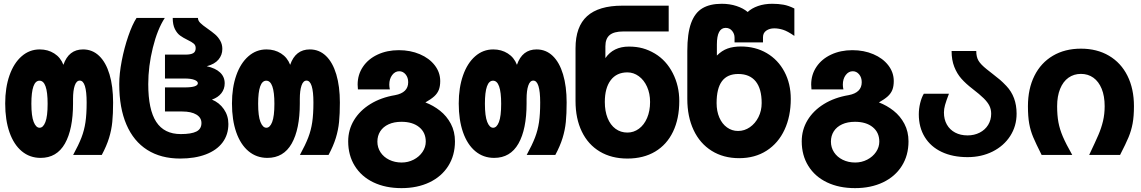

<svg xmlns="http://www.w3.org/2000/svg" viewBox="-20 -820 6040 1016"><path d="M7.5 -272.5Q7.5 -356 30.2 -421Q53 -486 94.5 -522.2Q136 -558.5 190 -558.5Q233.5 -558.5 267 -537.2Q300.5 -516 315.5 -477Q343.5 -558.5 419.5 -558.5Q469 -558.5 504.8 -524.2Q540.5 -490 559.5 -426.5Q578.5 -363 578.5 -277.5Q578.5 -217.5 574.2 -174.8Q570 -132 557 -89.8Q544 -47.5 518.5 0H367Q396.5 -54 411.2 -92.5Q426 -131 432.2 -173.2Q438.5 -215.5 438.5 -277.5Q438.5 -393.5 402 -393.5Q384.5 -393.5 375.5 -367.2Q366.5 -341 366.5 -296V-272.5Q366.5 -136 323.5 -60.2Q280.5 15.5 195 15.5Q137.5 15.5 95.2 -19.8Q53 -55 30.2 -120Q7.5 -185 7.5 -272.5ZM232 -271Q232 -393 189 -393Q146 -393 146 -271Q146 -205.5 158.2 -174.8Q170.5 -144 189.5 -144Q208.5 -144 220.2 -174.2Q232 -204.5 232 -271Z M611 -375Q611 -429.5 624.2 -498.2Q637.5 -567 658.8 -628.8Q680 -690.5 702.5 -725H852Q813 -665.5 788.8 -567.5Q764.5 -469.5 764.5 -375Q764.5 -239.5 806.8 -175Q849 -110.5 936.5 -110.5Q992.5 -110.5 1019.2 -124Q1046 -137.5 1046 -169Q1046 -197.5 1019 -213.8Q992 -230 944.5 -230H853V-357.5H958Q992.5 -357.5 1009.8 -363.2Q1027 -369 1027 -379.5Q1027 -390.5 1008.5 -397.5Q990 -404.5 958 -404.5H853V-531H962Q989 -531 1002.2 -538.5Q1015.5 -546 1015.5 -565.5Q1015.5 -580.5 1005.2 -589.2Q995 -598 973 -608.5Q948.5 -620.5 932.8 -632Q917 -643.5 905.5 -666.2Q894 -689 894 -725H1027.5Q1027.5 -711 1039.8 -698.8Q1052 -686.5 1077.5 -669Q1102.5 -651.5 1118.2 -638Q1134 -624.5 1145.2 -605Q1156.5 -585.5 1156.5 -561Q1156.5 -529 1136.2 -504.8Q1116 -480.5 1074 -469.5Q1120 -459.5 1144.5 -436.5Q1169 -413.5 1169 -379Q1169 -349 1151.2 -326.5Q1133.5 -304 1101.5 -293Q1140.5 -277 1164.5 -242.5Q1188.5 -208 1188.5 -164Q1188.5 -107.5 1157.8 -66.2Q1127 -25 1069.2 -3Q1011.5 19 933.5 19Q831.5 19 759.2 -26.8Q687 -72.5 649 -160.8Q611 -249 611 -375Z M1207.5 -272.5Q1207.5 -356 1230.2 -421Q1253 -486 1294.5 -522.2Q1336 -558.5 1390 -558.5Q1433.5 -558.5 1467 -537.2Q1500.5 -516 1515.5 -477Q1543.5 -558.5 1619.5 -558.5Q1669 -558.5 1704.8 -524.2Q1740.5 -490 1759.5 -426.5Q1778.5 -363 1778.5 -277.5Q1778.5 -217.5 1774.2 -174.8Q1770 -132 1757 -89.8Q1744 -47.5 1718.5 0H1567Q1596.5 -54 1611.2 -92.5Q1626 -131 1632.2 -173.2Q1638.5 -215.5 1638.5 -277.5Q1638.5 -393.5 1602 -393.5Q1584.5 -393.5 1575.5 -367.2Q1566.5 -341 1566.5 -296V-272.5Q1566.5 -136 1523.5 -60.2Q1480.5 15.5 1395 15.5Q1337.5 15.5 1295.2 -19.8Q1253 -55 1230.2 -120Q1207.5 -185 1207.5 -272.5ZM1432 -271Q1432 -393 1389 -393Q1346 -393 1346 -271Q1346 -205.5 1358.2 -174.8Q1370.5 -144 1389.5 -144Q1408.5 -144 1420.2 -174.2Q1432 -204.5 1432 -271Z M1822.5 -72Q1822.5 -133 1853.2 -184Q1884 -235 1940 -269.5Q1996 -304 2070.5 -316.5Q2140 -329.5 2140 -385Q2140 -410 2126.2 -426.5Q2112.5 -443 2092.5 -443Q2070.5 -443 2055.2 -422.8Q2040 -402.5 2040 -372Q2040 -360 2043 -347H1874Q1872.5 -360 1872.5 -372.5Q1872.5 -425 1900.5 -466.5Q1928.5 -508 1978.2 -531.2Q2028 -554.5 2090.5 -554.5Q2151.5 -554.5 2201.5 -533.2Q2251.5 -512 2280.5 -474.5Q2309.5 -437 2309.5 -391Q2309.5 -363.5 2302 -344.5Q2294.5 -325.5 2277.8 -310.2Q2261 -295 2231 -278Q2273 -262 2308.5 -234Q2344 -206 2365.8 -164.8Q2387.5 -123.5 2387.5 -72Q2387.5 2 2352.2 58Q2317 114 2252.8 144.8Q2188.5 175.5 2104.5 175.5Q2020 175.5 1956.2 145Q1892.5 114.5 1857.5 58.2Q1822.5 2 1822.5 -72ZM2233 -70.5Q2233 -119 2198.2 -147.2Q2163.5 -175.5 2104.5 -175.5Q2065 -175.5 2036.2 -162.2Q2007.5 -149 1992.2 -125.2Q1977 -101.5 1977 -70.5Q1977 -39.5 1993.5 -14.2Q2010 11 2039.5 25.5Q2069 40 2105.5 40Q2139.5 40 2169 24.8Q2198.5 9.5 2215.8 -16Q2233 -41.5 2233 -70.5Z M2407.5 -272.5Q2407.5 -356 2430.2 -421Q2453 -486 2494.5 -522.2Q2536 -558.5 2590 -558.5Q2633.5 -558.5 2667 -537.2Q2700.5 -516 2715.5 -477Q2743.5 -558.5 2819.5 -558.5Q2869 -558.5 2904.8 -524.2Q2940.5 -490 2959.5 -426.5Q2978.5 -363 2978.5 -277.5Q2978.5 -217.5 2974.2 -174.8Q2970 -132 2957 -89.8Q2944 -47.5 2918.5 0H2767Q2796.5 -54 2811.2 -92.5Q2826 -131 2832.2 -173.2Q2838.5 -215.5 2838.5 -277.5Q2838.5 -393.5 2802 -393.5Q2784.5 -393.5 2775.5 -367.2Q2766.5 -341 2766.5 -296V-272.5Q2766.5 -136 2723.5 -60.2Q2680.5 15.5 2595 15.5Q2537.5 15.5 2495.2 -19.8Q2453 -55 2430.2 -120Q2407.5 -185 2407.5 -272.5ZM2632 -271Q2632 -393 2589 -393Q2546 -393 2546 -271Q2546 -205.5 2558.2 -174.8Q2570.5 -144 2589.5 -144Q2608.5 -144 2620.2 -174.2Q2632 -204.5 2632 -271Z M3025.5 -285.5V-564.5Q3025.5 -679.5 3087 -734.8Q3148.5 -790 3273 -790H3518.5V-653.5H3278Q3229 -653.5 3206.2 -634.5Q3183.5 -615.5 3183.5 -575V-512.5Q3225.5 -573.5 3308 -573.5Q3348 -573.5 3380.8 -564.5Q3413.5 -555.5 3445.5 -536.5Q3505.5 -500.5 3540 -433.2Q3574.5 -366 3574.5 -285.5Q3574.5 -192 3541.5 -123.2Q3508.5 -54.5 3446.8 -17.8Q3385 19 3300 19Q3216 19 3154 -18Q3092 -55 3058.8 -123.8Q3025.5 -192.5 3025.5 -285.5ZM3420 -280.5Q3420 -325 3404 -360.8Q3388 -396.5 3360.2 -416.8Q3332.5 -437 3300 -437Q3243 -437 3211.8 -395.8Q3180.5 -354.5 3180.5 -280.5Q3180.5 -232 3195.2 -195.2Q3210 -158.5 3237.2 -138.5Q3264.5 -118.5 3300 -118.5Q3333.5 -118.5 3361 -138.8Q3388.5 -159 3404.2 -195.8Q3420 -232.5 3420 -280.5Z M3617 -296.5V-550Q3617 -643 3637 -697.8Q3657 -752.5 3696.8 -776.2Q3736.5 -800 3799 -800Q3841.5 -800 3877.2 -788.2Q3913 -776.5 3936.5 -756.5Q3957.5 -776.5 3991.2 -788.2Q4025 -800 4066.5 -800Q4098.5 -800 4125.5 -795.2Q4152.5 -790.5 4183.5 -775V-630Q4147.5 -655 4123.5 -662.5Q4099.5 -670 4077 -670Q4052.5 -670 4035 -658Q4017.5 -646 4017.5 -623V-595.5H3867V-621Q3867 -641 3854 -656.8Q3841 -672.5 3820 -672.5Q3797 -672.5 3785.2 -650.5Q3773.5 -628.5 3773.5 -584.5V-526Q3800 -552.5 3830.2 -563.2Q3860.5 -574 3900.5 -574Q3977.5 -574 4037.5 -538.8Q4097.5 -503.5 4131 -440.2Q4164.5 -377 4164.5 -296.5Q4164.5 -204.5 4131.5 -133.5Q4098.5 -62.5 4036.8 -22.8Q3975 17 3891.5 17Q3808 17 3745.8 -22Q3683.5 -61 3650.2 -132Q3617 -203 3617 -296.5ZM4010.5 -274.5Q4010.5 -350.5 3978.8 -389.5Q3947 -428.5 3886.5 -428.5Q3829 -428.5 3800.5 -390.5Q3772 -352.5 3772 -274.5Q3772 -231.5 3786.5 -198Q3801 -164.5 3827 -145.8Q3853 -127 3885.5 -127Q3919.5 -127 3948 -146.8Q3976.5 -166.5 3993.5 -200.2Q4010.5 -234 4010.5 -274.5Z M4222.5 -72Q4222.5 -133 4253.2 -184Q4284 -235 4340 -269.5Q4396 -304 4470.5 -316.5Q4540 -329.5 4540 -385Q4540 -410 4526.2 -426.5Q4512.5 -443 4492.5 -443Q4470.5 -443 4455.2 -422.8Q4440 -402.5 4440 -372Q4440 -360 4443 -347H4274Q4272.5 -360 4272.5 -372.5Q4272.5 -425 4300.5 -466.5Q4328.5 -508 4378.2 -531.2Q4428 -554.5 4490.5 -554.5Q4551.5 -554.5 4601.5 -533.2Q4651.5 -512 4680.5 -474.5Q4709.5 -437 4709.5 -391Q4709.5 -363.5 4702 -344.5Q4694.5 -325.5 4677.8 -310.2Q4661 -295 4631 -278Q4673 -262 4708.5 -234Q4744 -206 4765.8 -164.8Q4787.5 -123.5 4787.5 -72Q4787.5 2 4752.2 58Q4717 114 4652.8 144.8Q4588.5 175.5 4504.5 175.5Q4420 175.5 4356.2 145Q4292.5 114.5 4257.5 58.2Q4222.5 2 4222.5 -72ZM4633 -70.5Q4633 -119 4598.2 -147.2Q4563.5 -175.5 4504.5 -175.5Q4465 -175.5 4436.2 -162.2Q4407.5 -149 4392.2 -125.2Q4377 -101.5 4377 -70.5Q4377 -39.5 4393.5 -14.2Q4410 11 4439.5 25.5Q4469 40 4505.5 40Q4539.5 40 4569 24.8Q4598.5 9.5 4615.8 -16Q4633 -41.5 4633 -70.5Z M4842 -215Q4842 -244.5 4849.2 -274.2Q4856.5 -304 4868.5 -324H5001.5Q4986.5 -285 4980.8 -264.2Q4975 -243.5 4975 -224.5Q4975 -188 4990.5 -160.8Q5006 -133.5 5034.2 -118.5Q5062.5 -103.5 5100 -103.5Q5135.5 -103.5 5164.2 -118.2Q5193 -133 5209 -159.2Q5225 -185.5 5225 -218Q5225 -241 5215.8 -260Q5206.5 -279 5185.5 -299.8Q5164.5 -320.5 5125.5 -350.5Q5091 -377 5067.5 -403.5Q5044 -430 5029.8 -466.2Q5015.5 -502.5 5015.5 -550H5146Q5146 -519 5157.8 -499Q5169.5 -479 5201.5 -453.5L5232 -429.5Q5258 -409.5 5272 -397.5Q5286 -385.5 5305.5 -365Q5359.5 -308 5359.5 -218.5Q5359.5 -153 5325.8 -100.5Q5292 -48 5232.8 -18.2Q5173.5 11.5 5100 11.5Q5021.5 11.5 4963.2 -16Q4905 -43.5 4873.5 -94.8Q4842 -146 4842 -215Z M5419.5 -258Q5419.5 -350 5453.8 -418.8Q5488 -487.5 5551.5 -525Q5615 -562.5 5700 -562.5Q5785 -562.5 5848.5 -525Q5912 -487.5 5946.2 -418.8Q5980.5 -350 5980.5 -258Q5980.5 -204.5 5973.5 -166.8Q5966.5 -129 5952 -94Q5937.5 -59 5907 0H5743.5Q5777 -70.5 5792.5 -106.5Q5808 -142.5 5816.8 -179.5Q5825.5 -216.5 5825.5 -258Q5825.5 -311.5 5809.8 -350Q5794 -388.5 5765.8 -408.8Q5737.5 -429 5700 -429Q5662.5 -429 5634 -408.8Q5605.5 -388.5 5589.8 -349.8Q5574 -311 5574 -258Q5574 -209.5 5580.8 -173Q5587.5 -136.5 5604.2 -97.2Q5621 -58 5654 0H5492Q5461.5 -60.5 5447.2 -94.5Q5433 -128.5 5426.2 -166Q5419.5 -203.5 5419.5 -258Z"/></svg>

Font: JuliaMono Black
Style: Regular
Weight: 900
Monospace: yes
Designer: cormullion
Foundry: corm
Version: Version 0.054; ttfautohint (v1.8.4)